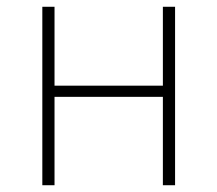

<svg xmlns="http://www.w3.org/2000/svg" viewBox="-20 -547 642 567"><path d="M105 0H141V-261H461V0H497V-527H461V-294H141V-527H105Z"/></svg>

Font: Genne Gothic ExtraLight
Style: Regular
Weight: 250
Designer: Ryoko NISHIZUKA (kana & ideographs); Paul D. Hunt (Latin, Greek & Cyrillic); Wenlong ZHANG (bopomofo); Sandoll Communica
Foundry: Adobe Systems Incorporated
Version: Version 1.004;PS 1.004;hotconv 16.6.51;makeotf.lib2.5.65220